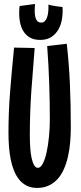

<svg xmlns="http://www.w3.org/2000/svg" viewBox="-20 -924 402 952"><path d="M311 -707Q322.3 -607.4 326.7 -505.6Q331.1 -403.8 331.1 -293Q331.1 -255.4 327.9 -218.5Q324.7 -181.6 317.1 -148.2Q309.6 -114.7 297.1 -86.2Q284.7 -57.6 266.1 -36.9Q247.6 -16.1 222.2 -4.2Q196.8 7.8 164.1 7.8Q134.8 7.8 112.8 -3.2Q90.8 -14.2 75.2 -33.4Q59.6 -52.7 49.1 -78.9Q38.6 -105 32.7 -135.5Q26.9 -166 24.4 -199.2Q22 -232.4 22 -266.1Q22 -367.7 30.3 -471.9Q38.6 -576.2 49.8 -688L151.9 -686Q143.1 -581.1 135.5 -474.1Q127.9 -367.2 127.9 -253.9Q127.9 -221.2 129.9 -191.9Q131.8 -162.6 136.7 -140.4Q141.6 -118.2 149.2 -105Q156.7 -91.8 168 -91.8Q181.2 -91.8 192.1 -112.5Q203.1 -133.3 210.7 -167.2Q218.3 -201.2 222.7 -244.6Q227.1 -288.1 227.1 -333Q227.1 -376 226.3 -419.4Q225.6 -462.9 224.1 -507.6Q222.7 -552.2 220.2 -598.9Q217.8 -645.5 213.9 -695.8ZM290 -889.2Q292 -861.3 287.8 -832.5Q283.7 -803.7 270.8 -780Q257.8 -756.3 235.6 -741.2Q213.4 -726.1 179.2 -726.1Q147.5 -726.1 126.2 -739Q105 -752 92.8 -774.7Q80.6 -797.4 76.9 -827.9Q73.2 -858.4 77.1 -894L153.3 -904.3Q152.3 -888.7 152.1 -872.3Q151.9 -856 154.5 -842.5Q157.2 -829.1 164.1 -820.6Q170.9 -812 184.1 -812Q194.8 -812 201.9 -818.8Q209 -825.7 213.4 -837.9Q217.8 -850.1 219.2 -866.2Q220.7 -882.3 220.2 -901.4Q230.5 -897.9 242.7 -895.8Q254.9 -893.6 265.6 -892.1Q278.3 -890.1 290 -889.2Z"/></svg>

Font: Mouse Memoirs
Style: Regular
Weight: 400
Version: Version 1.000